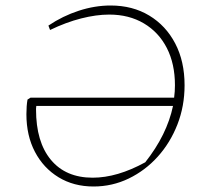

<svg xmlns="http://www.w3.org/2000/svg" viewBox="-20 -671 750 698"><path d="M320 7Q248 7 193 -26.5Q138 -60 107 -119Q76 -178 76 -256Q76 -271 77 -284.5Q78 -298 80 -309L91 -316H613Q616 -338 616 -361Q616 -439 586.5 -496.5Q557 -554 503 -586Q449 -618 377 -618Q330 -618 275 -604Q220 -590 162 -562L156 -578Q208 -613 266.5 -632Q325 -651 382 -651Q462 -651 522.5 -614.5Q583 -578 617 -513Q651 -448 651 -361Q651 -285 625 -218.5Q599 -152 553.5 -101.5Q508 -51 448 -22Q388 7 320 7ZM111 -273Q111 -155 165 -90Q219 -25 317 -25Q406 -25 508 -81Q587 -181 609 -286H112Q111 -277 111 -276Q111 -275 111 -273Z"/></svg>

Font: Piazzolla SC Thin
Style: Italic
Weight: 100
Italic angle: -11.3°
Designer: Juan Pablo del Peral
Foundry: Huerta Tipografica
Version: Version 1.330